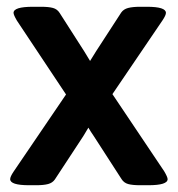

<svg xmlns="http://www.w3.org/2000/svg" viewBox="-20 -545 525 567"><path d="M10 -16Q10 -23 20 -38L175 -266L30 -484Q20 -501 20 -507Q20 -525 77 -525H101Q124 -525 136.5 -521.5Q149 -518 156 -507L229 -393L246 -365L264 -394L338 -508Q345 -518 358.5 -521.5Q372 -525 394 -525H414Q470 -525 470 -507Q470 -500 460 -485L312 -267L465 -39Q475 -22 475 -16Q475 2 418 2H394Q371 2 358.5 -1.5Q346 -5 339 -16L257 -143Q248 -156 241 -168L226 -143L142 -15Q135 -5 122 -1.5Q109 2 87 2H66Q10 2 10 -16Z"/></svg>

Font: Asap-SemiBold
Style: Regular
Weight: 600
Designer: Pablo Cosgaya
Foundry: Omnibus-Type
Version: Version 2.000; ttfautohint (v1.8)